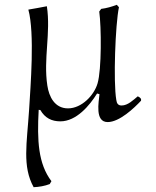

<svg xmlns="http://www.w3.org/2000/svg" viewBox="-20 -493 650 799"><path d="M553 -92C535 -77 512 -54 486 -54C471 -54 466 -63 464 -77C451 -151 460 -393 475 -463L466 -473C445 -465 424 -459 401 -456L393 -445C402 -381 403 -203 386 -146C372 -97 320 -42 263 -42C208 -42 184 -90 177 -137C160 -248 192 -356 175 -467C148 -462 123 -457 98 -453C125 -354 107 -134 101 -35C92 104 72 199 120 286C143 285 166 281 187 273L194 261C139 188 134 93 141 -36L148 -35C167 -2 195 12 231 12C298 12 353 -54 384 -104L394 -101C391 -69 374 15 428 15C477 15 538 -43 567 -74V-81C564 -86 559 -90 553 -92Z"/></svg>

Font: Asana Math
Style: Regular
Weight: 400
Version: Version 000.958